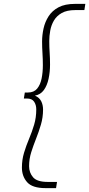

<svg xmlns="http://www.w3.org/2000/svg" viewBox="-20 -760 460 990"><path d="M93 104Q93 64 104 27.5Q115 -9 130 -44.5Q145 -80 156 -117Q167 -154 167 -196Q167 -219 156 -235.5Q145 -252 119 -252H103L108 -283H124Q155 -283 171.5 -303Q188 -323 194.5 -355Q201 -387 201 -424Q201 -455 199 -485.5Q197 -516 197 -546Q197 -579 204.5 -613Q212 -647 230.5 -676Q249 -705 282 -722.5Q315 -740 367 -740H420L415 -708H368Q325 -708 298.5 -693Q272 -678 258 -654Q244 -630 239 -602Q234 -574 234 -549Q234 -517 236 -488.5Q238 -460 238 -427Q238 -389 230.5 -354Q223 -319 206 -295.5Q189 -272 160 -267Q183 -257 192.5 -238Q202 -219 202 -195Q202 -155 191 -117.5Q180 -80 166 -45Q152 -10 141 25Q130 60 130 97Q130 130 150.5 154Q171 178 226 178H274L269 210H215Q147 210 120 179.5Q93 149 93 104Z"/></svg>

Font: Georama Extended ExtraLight
Style: Italic
Weight: 200
Width: 7
Italic angle: -9°
Designer: Jean-Baptiste Levee
Foundry: Production Type
Version: Version 1.000